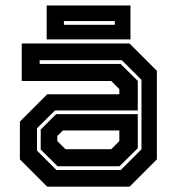

<svg xmlns="http://www.w3.org/2000/svg" viewBox="-20 -704 666 724"><path d="M158 0 55 -103V-245.5L158 -348.5H430V-368L399.5 -398.5H62V-540H468.5L571.5 -437V-103L468.5 0ZM197.5 -77 133.5 -140V-215.5L191.5 -273.5H499.5V-145L430.5 -77ZM192.5 -63H435.5L513.5 -141V-403L439.5 -477H129.5V-463H434.5L499.5 -399V-287.5H187.5L119.5 -220.5V-136ZM227 -141.5H399.5L430 -172V-212H217L196 -191V-172ZM156 -555.5V-683.5H472V-555.5ZM221 -610.5H413V-624.5H221Z"/></svg>

Font: Tourney Thin
Style: Bold
Weight: 700
Version: Version 1.015